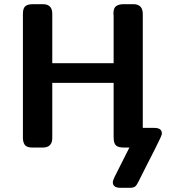

<svg xmlns="http://www.w3.org/2000/svg" viewBox="-20 -714 844 929"><path d="M90.8 -47.9V-646Q90.8 -673.8 102.3 -683.8Q113.8 -693.8 139.2 -693.8H187Q232.9 -693.8 232.9 -647.9V-408.2H529.8V-640.1Q529.8 -642.1 529.3 -644Q528.8 -646 528.8 -647.9Q528.8 -675.8 542.5 -684.8Q556.2 -693.8 578.1 -693.8H625Q670.9 -693.8 670.9 -646V-95.2H726.1Q763.2 -95.2 763.2 -68.8Q763.2 -65.9 762.2 -62Q761.2 -58.1 757.1 -49.1Q752.9 -40 748 -30Q743.2 -20 733.6 -0.5Q724.1 19 713.6 39.1Q703.1 59.1 685.5 94Q668 128.9 649.9 165Q641.1 183.1 633.1 189Q625 194.8 606.9 194.8H564Q525.9 194.8 525.9 168Q525.9 160.2 534.4 142.1Q543 124 606 0H580.1Q553.2 0 541.5 -10Q529.8 -20 529.8 -50.8V-313H232.9V-45.9Q232.9 0 186 0H138.2Q109.4 0 100.1 -12.9Q90.8 -25.9 90.8 -47.9Z"/></svg>

Font: CMU Sans Serif
Style: Bold
Weight: 700
Version: Version 0.7.0